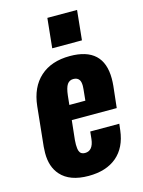

<svg xmlns="http://www.w3.org/2000/svg" viewBox="-121 -870 709 951"><g transform="rotate(-15 233.5 -394.5)"><path d="M202.1 -647.5 217.8 -799.3H370.1L354.5 -647.5ZM211.4 -354.5H293.5L299.3 -412.1Q300.3 -420.9 300.3 -428.7Q300.3 -449.2 293.5 -459.5Q284.2 -473.6 263.2 -473.6Q243.2 -473.6 231.9 -457.3Q220.7 -440.9 216.3 -401.4ZM213.4 9.8Q117.2 9.8 71.3 -42Q33.2 -84.5 33.7 -155.8Q33.7 -170.9 35.2 -187.5L56.2 -390.1Q66.4 -484.9 123.5 -536.4Q180.7 -587.9 275.9 -587.9Q448.2 -587.9 448.2 -426.3Q448.2 -408.7 446.3 -389.2L434.1 -278.8H203.6L192.9 -179.2Q191.9 -167 191.9 -156.2Q191.9 -135.7 196.3 -123Q203.1 -104.5 225.1 -104.5Q266.6 -104.5 273.4 -163.1L277.3 -200.7H426.3L422.4 -168Q412.1 -81.5 358.2 -35.9Q304.2 9.8 213.4 9.8Z"/></g></svg>

Font: Oswald
Style: Bold
Weight: 700
Designer: Vernon Adams
Foundry: Vernon Adams
Version: 3.0; ttfautohint (v0.94.23-7a4d-dirty) -l 8 -r 50 -G 200 -x 